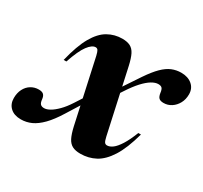

<svg xmlns="http://www.w3.org/2000/svg" viewBox="-162 -662 874 828"><g transform="rotate(30 275.0 -248.0)"><path d="M291 -228 256.5 -230.5 177.5 -104Q150.5 -60.5 125.5 -35Q100.5 -9.5 75.8 1.8Q51 13 24 13Q-9.5 13 -28.5 -4.8Q-47.5 -22.5 -47.5 -52Q-47.5 -77.5 -37.5 -97Q-27.5 -116.5 -10.2 -127Q7 -137.5 28 -137.5Q45 -137.5 52.2 -130.2Q59.5 -123 61 -107.5Q62.5 -92 68.5 -85.5Q74.5 -79 87 -79Q99.5 -79 115.5 -88Q131.5 -97 150.2 -115.8Q169 -134.5 188 -164L251 -261.5L287 -259.5L385.5 -407Q411.5 -445.5 433.8 -467.5Q456 -489.5 478 -498.5Q500 -507.5 524 -507.5Q557.5 -507.5 578.2 -490Q599 -472.5 599 -443Q599 -418 588.5 -398.5Q578 -379 560.5 -367.5Q543 -356 522 -356Q506 -356 498.8 -362.8Q491.5 -369.5 489 -386.5Q487 -403.5 481.2 -409.5Q475.5 -415.5 462.5 -415.5Q448 -415.5 430 -404.8Q412 -394 391.5 -371.8Q371 -349.5 348.5 -315ZM506 -189.5Q484.5 -111 456.5 -67Q428.5 -23 394.5 -5Q360.5 13 320.5 13Q296 13 280.5 5Q265 -3 255.2 -22Q245.5 -41 238 -74L169.5 -387Q165 -406 160.8 -412Q156.5 -418 149 -418Q131.5 -418 111.5 -391.5Q91.5 -365 70 -301.5H56.5Q75.5 -380.5 101.2 -425.5Q127 -470.5 159.8 -489Q192.5 -507.5 230.5 -507.5Q255 -507.5 270.5 -499.5Q286 -491.5 295.5 -472.5Q305 -453.5 312.5 -420L381 -107.5Q385.5 -87.5 390 -81.5Q394.5 -75.5 402.5 -75.5Q415.5 -75.5 430 -86.2Q444.5 -97 460.5 -122.2Q476.5 -147.5 493 -189.5Z"/></g></svg>

Font: Newsreader 60pt
Style: Bold Italic
Weight: 700
Italic angle: -17°
Designer: Hugues Gentile
Foundry: Production Type
Version: Version 1.003